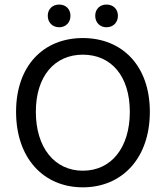

<svg xmlns="http://www.w3.org/2000/svg" viewBox="-20 -802 721 834"><path d="M187.5 -733.4C187.5 -704.1 208 -683.6 237.3 -683.6C265.6 -683.6 286.1 -704.1 286.1 -733.4C286.1 -762.7 265.6 -782.2 237.3 -782.2C208 -782.2 187.5 -762.7 187.5 -733.4ZM393.6 -733.4C393.6 -704.1 414.1 -683.6 442.4 -683.6C471.7 -683.6 492.2 -704.1 492.2 -733.4C492.2 -762.7 471.7 -782.2 442.4 -782.2C414.1 -782.2 393.6 -762.7 393.6 -733.4ZM49.8 -316.4C49.8 -115.2 168.9 11.7 339.8 11.7C510.7 11.7 630.9 -115.2 630.9 -316.4C630.9 -516.6 510.7 -636.7 339.8 -636.7C168.9 -636.7 49.8 -516.6 49.8 -316.4ZM543.9 -316.4C543.9 -161.1 463.9 -60.5 339.8 -60.5C216.8 -60.5 135.7 -161.1 135.7 -316.4C135.7 -470.7 216.8 -564.5 339.8 -564.5C463.9 -564.5 543.9 -470.7 543.9 -316.4Z"/></svg>

Font: Ed Sans Neue
Style: Regular
Weight: 400
Designer: Stephen Hutchings
Version: Version 1.004;PS 001.004;hotconv 1.0.88;makeotf.lib2.5.64775